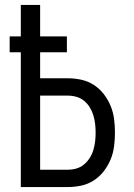

<svg xmlns="http://www.w3.org/2000/svg" viewBox="-20 -755 540 775"><path d="M64 0V-544H19V-608H64V-735H142V-608H250V-544H142V-439H254Q282 -439 309 -433Q336 -427 359 -412Q382 -397 399 -375Q416 -353 426.5 -327.5Q437 -302 440.5 -274.5Q444 -247 444 -220Q444 -192 440.5 -164.5Q437 -137 426.5 -111.5Q416 -86 399 -64Q382 -42 359 -27Q336 -12 309 -6Q282 0 254 0ZM254 -70Q272 -70 289 -75Q306 -80 319.5 -91.5Q333 -103 342.5 -118Q352 -133 357 -150Q362 -167 364 -184.5Q366 -202 366 -220Q366 -237 364 -254.5Q362 -272 357 -289Q352 -306 342.5 -321.5Q333 -337 319.5 -348Q306 -359 289 -364Q272 -369 254 -369H142V-70Z"/></svg>

Font: Zed Sans
Style: Regular
Weight: 400
Designer: Belleve Invis
Foundry: Belleve Invis
Version: Version 1.0.0; ttfautohint (v1.8.4)